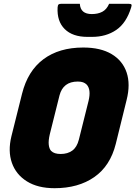

<svg xmlns="http://www.w3.org/2000/svg" viewBox="-20 -970 712 1010"><path d="M418 -720Q509 -720 567 -685.5Q625 -651 646 -589Q667 -527 646 -444L589 -213Q560 -97 476 -38.5Q392 20 267 20Q179 20 121.5 -16Q64 -52 42.5 -113.5Q21 -175 40 -253L96 -477Q126 -597 208.5 -658.5Q291 -720 418 -720ZM242 -264Q234 -230 236.5 -208.5Q239 -187 249 -176Q265 -160 299 -160Q336 -160 360.5 -178Q385 -196 395 -236L446 -440Q460 -499 436 -525Q428 -533 417 -537Q406 -541 389 -541Q312 -541 293 -468ZM554 -950H657Q668 -950 671 -946.5Q674 -943 670 -931Q645 -849 591.5 -812.5Q538 -776 464 -776H440Q362 -776 320.5 -817Q279 -858 283 -931Q284 -943 288 -946.5Q292 -950 302 -950H400Q403 -896 463 -896Q495 -896 518 -908Q541 -920 554 -950Z"/></svg>

Font: Recursive Sn Lnr St Blk
Style: Italic
Weight: 900
Italic angle: -15°
Version: Version 1.079;hotconv 1.0.112;makeotfexe 2.5.65598; ttfautoh